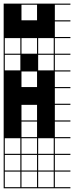

<svg xmlns="http://www.w3.org/2000/svg" viewBox="-20 -747 404 1046"><path d="M363.6 278.8H0V187.9H6.1V272.7H90.9V187.9H0V-727.3H363.6V-721.2H278.8V-636.4H363.6V-630.3H278.8V-545.5H363.6V-539.4H278.8V-454.5H363.6V-448.5H278.8V-363.6H363.6V-357.6H278.8V-272.7H363.6V-266.7H278.8V-181.8H363.6V-175.8H278.8V-90.9H363.6V-84.8H278.8V0H363.6V6.1H278.8V90.9H363.6V97H278.8V181.8H363.6V187.9H278.8V272.7H363.6ZM187.9 -636.4H272.7V-721.2H187.9ZM6.1 -636.4H90.9V-721.2H6.1ZM97 -636.4H181.8V-721.2H97ZM187.9 -545.5H272.7V-630.3H187.9ZM6.1 -545.5H90.9V-630.3H6.1ZM97 -545.5H181.8V-630.3H97ZM187.9 -454.5H272.7V-539.4H187.9ZM6.1 -454.5H90.9V-539.4H6.1ZM97 -454.5H181.8V-539.4H97ZM187.9 -363.6H272.7V-448.5H187.9ZM6.1 -363.6H90.9V-448.5H6.1ZM97 -272.7H181.8V-357.6H97ZM97 -90.9H181.8V-175.8H97ZM97 0H181.8V-84.8H97ZM187.9 90.9H272.7V6.1H187.9ZM97 90.9H181.8V6.1H97ZM6.1 90.9H90.9V6.1H6.1ZM97 181.8H181.8V97H97ZM6.1 181.8H90.9V97H6.1ZM272.7 97H187.9V181.8H272.7ZM181.8 272.7V187.9H97V272.7ZM272.7 272.7V187.9H187.9V272.7ZM0 -727.3H90.9V-636.4H0ZM90.9 -636.4H181.8V-545.5H90.9ZM181.8 -727.3H272.7V-636.4H181.8ZM181.8 -636.4H272.7V-545.5H181.8ZM0 -636.4H90.9V-545.5H0Z"/></svg>

Font: Micro 5 Charted
Style: Regular
Weight: 400
Designer: Sarah Cadigan-Fried
Version: Version 1.000; ttfautohint (v1.8.4.7-5d5b)